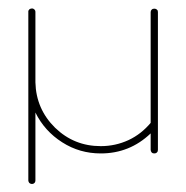

<svg xmlns="http://www.w3.org/2000/svg" viewBox="-20 -370 449 463"><path d="M57.1 -349.6C55.7 -349.6 54.7 -349.1 54.2 -349.1C53.7 -349.1 53.2 -348.6 52.7 -348.6C52.7 -348.6 52.2 -348.1 51.8 -348.1C51.8 -348.1 51.3 -347.7 50.8 -347.7L50.3 -346.7V-346.2C50.3 -345.7 49.8 -345.7 49.3 -345.7V-345.2L48.8 -344.7C48.8 -344.7 48.3 -344.2 48.3 -343.3V-342.8V-342.3V-341.3V-340.8V-171.4V-170.9V65.4C48.3 67.4 49.3 69.3 50.8 71.3C52.7 72.8 54.7 73.7 57.1 73.7C59.6 73.7 61.5 72.8 63 71.3C64.9 69.3 65.4 67.4 65.4 65.4V-98.6C80.1 -68.8 101.6 -44.9 129.9 -26.9C158.2 -8.8 189 0 223.1 0C269.5 0 309.6 -16.1 343.3 -48.3V-8.8C343.3 -6.3 344.2 -4.4 345.7 -2.4C347.7 -0.5 349.6 0 352.1 0C354.5 0 356.4 -0.5 358.4 -2.4C360.4 -4.4 360.8 -6.3 360.8 -8.8V-69.8V-70.3V-71.8V-340.8C360.8 -343.3 360.4 -345.2 358.4 -346.7C356.4 -348.6 354.5 -349.1 352.1 -349.1C349.6 -349.1 347.7 -348.6 345.7 -346.7C344.2 -345.2 343.3 -343.3 343.3 -340.8V-73.7C328.6 -56.2 311 -42 290 -32.2C269 -22.5 246.6 -17.6 223.1 -17.6C180.2 -17.6 143.6 -32.2 112.8 -62C82.5 -91.8 66.4 -128.4 65.4 -171.4V-340.8V-341.8C65.4 -341.8 65.4 -342.8 64.9 -344.2C64.9 -344.2 64.9 -344.7 64 -345.7C64 -345.7 64 -346.2 63.5 -346.7C62 -347.7 61 -348.6 60.1 -349.1C59.6 -349.1 58.6 -349.6 57.1 -349.6Z"/></svg>

Font: Mill
Style: Thin
Weight: 100
Version: Version 001.000